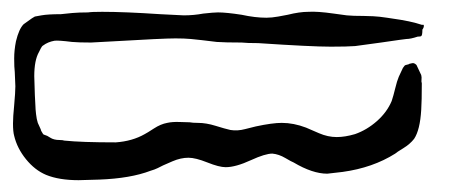

<svg xmlns="http://www.w3.org/2000/svg" viewBox="-20 -150 765 325"><path d="M693 -23Q694 -19 693.5 -15.5Q693 -12 694 -9Q694 21 693 36Q691 70 681 85Q674 94 662.5 101Q651 108 649 110Q611 134 560 141Q536 144 534 144Q509 144 477 125Q474 124 463 117.5Q452 111 441 110Q429 110 405 121Q379 133 362 133Q351 133 331 125Q311 117 299 117Q286 117 272 123Q258 129 256 130Q252 132 247 134.5Q242 137 235 139Q201 152 148 154L113 155Q80 155 58 146Q39 138 24 119.5Q9 101 4 80Q2 73 2 59Q2 48 4 28Q6 6 6 -4L5 -28Q4 -36 4 -51Q4 -65 7 -80Q12 -101 20 -109L27 -114Q35 -120 39 -122L50 -124Q61 -126 83 -126Q91 -127 102.5 -128Q114 -129 129 -129Q135 -130 153 -130Q191 -130 251 -126L291 -124Q308 -124 324 -127Q342 -129 349 -129Q363 -129 389 -125Q412 -120 431 -120Q440 -120 451 -122Q462 -124 467 -125Q487 -130 502 -130Q517 -131 545 -127L567 -124Q577 -123 596 -123Q602 -123 612 -122.5Q622 -122 635 -120Q643 -119 658 -116.5Q673 -114 684 -111L694 -108H697Q698 -106 697 -103.5Q696 -101 695 -100Q695 -90 693 -89Q692 -88 687 -88Q675 -84 668 -84Q666 -84 625 -78L581 -72Q568 -71 540 -71Q507 -71 417 -77Q398 -77 389 -78Q361 -78 347 -79L322 -82Q314 -83 303 -84Q292 -85 277 -85Q256 -85 171 -80L134 -78Q113 -78 102 -79Q78 -82 72 -81Q61 -79 53 -73Q51 -72 49 -68Q47 -64 46 -62Q38 -48 38 -21L39 11L40 30Q40 34 41 43Q42 52 44 58Q45 60 49 69Q49 70 50 72Q51 74 53 77Q54 78 56 78.5Q58 79 60 80Q62 81 65 83Q68 85 72 86Q76 87 81 87Q86 87 89 88Q118 91 176 91Q204 89 225 77Q229 75 240.5 67.5Q252 60 263 58Q272 56 284 56.5Q296 57 301 57Q306 58 315 58Q329 58 345 63Q361 68 370 70Q382 72 395 68.5Q408 65 413 64Q441 58 457 58Q477 58 498 66Q505 69 520 75.5Q535 82 550 82Q564 82 581 77Q601 70 618 55Q635 40 643 21Q646 12 649 -0.5Q652 -13 655 -20L662 -35L665 -39Q666 -40 669 -40.5Q672 -41 673 -42Q674 -42 677.5 -43Q681 -44 685 -40Z"/></svg>

Font: Rubik-Burned
Style: Regular
Weight: 400
Designer: NaN (generative design), Hubert & Fischer (Rubik source font outlines)
Foundry: NaN, Hubert & Fischer
Version: Version 1.000